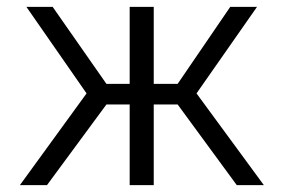

<svg xmlns="http://www.w3.org/2000/svg" viewBox="-20 -541 829 561"><path d="M38.1 0 232.9 -268.1 57.1 -521H133.8L291 -295.9H358.9V-521H429.2V-295.9H499L652.8 -521H731L554.2 -268.1L751 0H671.9L499 -235.8H429.2V0H358.9V-235.8H291L117.2 0Z"/></svg>

Font: Rawline
Style: Regular
Weight: 400
Designer: Matt McInerney, Pablo Impallari, Rodrigo Fuenzalida
Foundry: Matt McInerney, Pablo Impallari, Rodrigo Fuenzalida
Version: Version 4.020;PS 004.020;hotconv 1.0.88;makeotf.lib2.5.64775